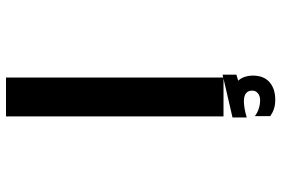

<svg xmlns="http://www.w3.org/2000/svg" viewBox="-169 -769 938 640"><g transform="rotate(90 300.0 -449.0)"><path d="M229 -768 249 -774Q240 -783.5 236 -796.5Q232 -809.5 232 -823Q232 -859.5 254 -878.5Q276 -897.5 312 -897.5Q329 -897.5 341.8 -893.5Q354.5 -889.5 367 -881V-829.5Q357 -837.5 343.2 -842.2Q329.5 -847 314 -847Q299.5 -847 290.8 -839.5Q282 -832 282 -821Q282 -793 317.5 -793Q340 -793 371.5 -802.5V-755L242 -725H368V0H238.5V-724L229 -722Z"/></g></svg>

Font: JuliaMono ExtraBoldItalic
Style: Regular
Weight: 800
Italic angle: -9°
Monospace: yes
Designer: cormullion
Foundry: corm
Version: Version 0.049; ttfautohint (v1.8.4)